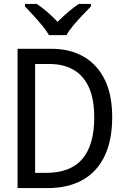

<svg xmlns="http://www.w3.org/2000/svg" viewBox="-20 -964 640 984"><path d="M70 0V-714H243Q338 -714 408 -674Q478 -634 516.5 -556.5Q555 -479 555 -364Q555 -244 515.5 -163Q476 -82 402 -41Q328 0 223 0ZM214 -78Q342 -78 402.5 -150Q463 -222 463 -361Q463 -456 435.5 -516.5Q408 -577 356.5 -606.5Q305 -636 233 -636H160V-78ZM231 -784Q218 -807 196 -833.5Q174 -860 150 -886Q126 -912 108 -931V-944H168Q194 -927 222 -903Q250 -879 275 -852Q302 -879 330 -903Q358 -927 384 -944H446V-931Q427 -912 402.5 -886Q378 -860 355.5 -833.5Q333 -807 321 -784Z"/></svg>

Font: Noto Sans Mono
Style: Regular
Weight: 400
Designer: Monotype Design Team
Foundry: Monotype Imaging Inc.
Version: Version 2.014